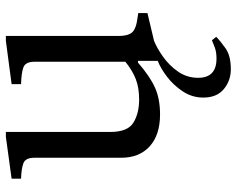

<svg xmlns="http://www.w3.org/2000/svg" viewBox="-98 -470 825 670"><g transform="rotate(-90 315.0 -135.5)"><path d="M250 10Q179 10 139 -26Q99 -62 99 -126V-428Q99 -460 79.5 -467Q60 -474 26 -475V-508L172 -528H189V-164Q189 -103 221.5 -83Q254 -63 302 -63Q343 -63 373 -74.5Q403 -86 434 -111V-428Q434 -460 414 -467Q394 -474 356 -475V-508L507 -528H524V-134Q524 -102 536.5 -87.5Q549 -73 591 -68L604 -66V-34L507 -11Q482 -1 451.5 20.5Q421 42 399.5 73Q378 104 378 143Q378 207 445 207Q468 207 484 201Q500 195 509 191L521 206Q507 220 481 238.5Q455 257 408 257Q368 257 338.5 232.5Q309 208 309 161Q309 122 330.5 89.5Q352 57 381.5 34.5Q411 12 437 2V-67H431Q384 -26 344.5 -8Q305 10 250 10Z"/></g></svg>

Font: Hedvig Letters Serif 14pt
Style: Regular
Weight: 400
Designer: Alexander Örn & Tor Weibull
Foundry: Kanon Foundry
Version: Version 1.000; ttfautohint (v1.8.4.7-5d5b)